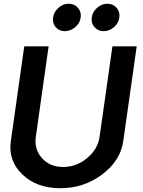

<svg xmlns="http://www.w3.org/2000/svg" viewBox="-20 -998 764 1028"><path d="M264.2 -904.8Q269 -934.6 293 -956.3Q316.9 -978 348.1 -978Q377.9 -978 397 -956.5Q416 -935.1 412.1 -904.8Q408.2 -874 382.6 -852.5Q356.9 -831.1 326.9 -831.1Q296.9 -831.1 278.3 -852.5Q259.8 -874 264.2 -904.8ZM534.2 -831.1Q505.4 -831.1 486.1 -852.5Q466.8 -874 471.2 -904.8Q475.1 -934.6 500 -956.3Q524.9 -978 554.9 -978Q585 -978 604 -956.5Q623 -935.1 619.1 -904.8Q615.2 -874 590.1 -852.5Q564.9 -831.1 534.2 -831.1ZM303.2 9.8Q177.2 9.8 100.1 -63.7Q22.9 -137.2 38.1 -243.2L109.9 -750H240.2L171.9 -266.1Q162.1 -199.2 204.6 -151.6Q247.1 -104 318.1 -104Q389.2 -104 446.5 -151.6Q503.9 -199.2 513.2 -266.1L582 -750H711.9L640.1 -243.2Q625 -137.2 526.6 -63.7Q428.2 9.8 303.2 9.8Z"/></svg>

Font: Oakes Grotesk
Style: SemiBold Italic
Weight: 600
Designer: Samuel Oakes
Foundry: Samuel Oakes
Version: Version 1.0 | wf-rip DC20170320